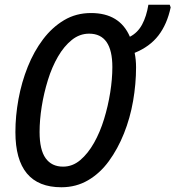

<svg xmlns="http://www.w3.org/2000/svg" viewBox="-20 -780 740 810"><path d="M239 10Q45 10 45 -223Q45 -291 58 -362Q71 -433 97 -498Q123 -563 161.5 -614Q200 -665 250.5 -695Q301 -725 364 -725Q485 -725 528 -625Q561 -642 579.5 -676.5Q598 -711 606 -760H696L700 -749Q685 -678 648.5 -630.5Q612 -583 548 -557Q551 -543 552.5 -527.5Q554 -512 554 -496Q554 -426 541.5 -354Q529 -282 503 -217Q477 -152 439.5 -100.5Q402 -49 351.5 -19.5Q301 10 239 10ZM246 -77Q286 -77 318.5 -104.5Q351 -132 376.5 -177Q402 -222 419 -277.5Q436 -333 445 -390Q454 -447 454 -497Q454 -638 356 -638Q316 -638 283 -611.5Q250 -585 224.5 -541Q199 -497 182 -442Q165 -387 156 -330.5Q147 -274 147 -223Q147 -148 172.5 -112.5Q198 -77 246 -77Z"/></svg>

Font: Noto Sans Condensed Medium
Style: Italic
Weight: 500
Width: 3
Italic angle: -12°
Designer: Monotype Design Team
Foundry: Monotype Imaging Inc.
Version: Version 2.013; ttfautohint (v1.8.4.7-5d5b)